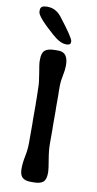

<svg xmlns="http://www.w3.org/2000/svg" viewBox="-98 -948 491 968"><g transform="rotate(10 148.0 -464.0)"><path d="M211.4 -755.4V-750.5Q211.4 -735.4 189.5 -735.4L187 -735.8Q157.7 -735.8 117.2 -771.5Q27.8 -849.6 27.8 -874.5V-882.3Q27.8 -905.3 56.2 -905.3L60.5 -906.2H63L65.4 -905.8Q106.9 -905.8 136.7 -867.7Q211.4 -771.5 211.4 -755.4ZM148.9 -22H132.3Q103 -22 89.6 -35.4Q76.2 -48.8 76.2 -78.9Q76.2 -108.9 83.5 -144.3Q90.8 -179.7 90.8 -212.9V-314L90.3 -331.1V-407.7L89.8 -424.8Q89.8 -433.1 89.8 -441.4L88.4 -499Q88.4 -522.9 80.3 -569.6Q72.3 -616.2 72.3 -624V-639.2Q72.3 -671.9 87.6 -684.8Q103 -697.8 140.6 -697.8H156.7Q206.5 -697.8 206.5 -630.9Q206.5 -607.4 200.2 -577.9Q193.8 -548.3 193.8 -526.4V-496.1L194.3 -479V-411.1L194.8 -394V-317.4L195.3 -300.3Q195.3 -300.3 195.3 -227.5Q195.3 -193.4 203.4 -146.7Q211.4 -100.1 211.4 -87.4V-80.1Q211.4 -46.4 196 -34.2Q180.7 -22 148.9 -22Z"/></g></svg>

Font: Averia Sans Libre
Style: Regular
Weight: 400
Version: Version 1.002